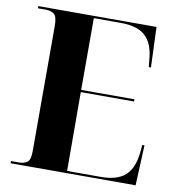

<svg xmlns="http://www.w3.org/2000/svg" viewBox="-80 -786 789 859"><g transform="rotate(10 314.0 -357.0)"><path d="M25 0H593L601 -183H591L588 -151Q581 -77 544.5 -43.5Q508 -10 433 -10H280L279 -368H521V-378H279V-704H402Q476 -704 512 -672Q548 -640 555 -573L559 -531H569L562 -714H25V-704H62Q84 -704 98.5 -693Q113 -682 113 -639V-70Q113 -30 98 -20Q83 -10 62 -10H25Z"/></g></svg>

Font: Noto Serif Display SemiCondensed Extra
Style: Regular
Weight: 800
Width: 4
Designer: Monotype Design Team
Foundry: Monotype Imaging Inc.
Version: Version 1.900